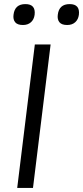

<svg xmlns="http://www.w3.org/2000/svg" viewBox="-20 -917 406 937"><path d="M46 -845Q52 -897 104 -897Q155 -897 149 -845Q146 -822 131 -808.5Q116 -795 92 -795Q65 -795 54 -808.5Q43 -822 46 -845ZM262 -845Q268 -897 320 -897Q371 -897 365 -845Q362 -822 347 -808.5Q332 -795 308 -795Q281 -795 270 -808.5Q259 -822 262 -845ZM150 -700H227L141 0H64Z"/></svg>

Font: Haskoy
Style: Italic
Weight: 400
Designer: Ertekin Erdin
Foundry: Ertekin Erdin
Version: Version 2.000; ttfautohint (v1.8.4.7-5d5b)